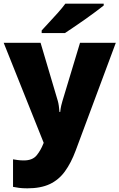

<svg xmlns="http://www.w3.org/2000/svg" viewBox="-21 -786 651 1046"><path d="M-1 -553H200L294 -236Q297 -226 299.5 -209Q302 -192 303 -176H307Q309 -196 312.5 -210.5Q316 -225 319 -235L415 -553H610L391 35Q366 102 332.5 148Q299 194 250 217Q201 240 128 240Q102 240 83 237.5Q64 235 50 232V82Q61 84 76.5 86Q92 88 109 88Q156 88 178.5 60.5Q201 33 215 -3L217 -8ZM544 -756Q526 -742 499 -721.5Q472 -701 441 -679.5Q410 -658 381.5 -638.5Q353 -619 333 -606H206V-620Q223 -639 247 -664.5Q271 -690 295 -717Q319 -744 335 -766H544Z"/></svg>

Font: Noto Sans Syriac Eastern Black
Style: Regular
Weight: 900
Designer: Patrick Giasson and the Monotype Design Team
Foundry: Monotype Imaging Inc.
Version: Version 3.001; ttfautohint (v1.8.4.7-5d5b)